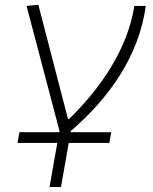

<svg xmlns="http://www.w3.org/2000/svg" viewBox="-20 -542 626 787"><path d="M51.8 43.9H214.8L183.1 224.6H230L261.7 43.9H428.2L436 0H269.5L270.5 -5.4C425.3 -138.2 548.8 -309.6 577.6 -517.6H530.8C502 -338.4 392.6 -180.7 262.7 -53.7H258.8L137.2 -522.5L88.9 -517.6L223.6 -6.3L222.7 0H59.6Z"/></svg>

Font: Cascadia Code PL ExtraLight
Style: Italic
Weight: 200
Italic angle: -10°
Monospace: yes
Designer: Aaron Bell
Foundry: Saja Typeworks
Version: Version 2404.023